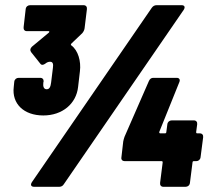

<svg xmlns="http://www.w3.org/2000/svg" viewBox="-20 -720 821 740"><path d="M281 -385 288 -445C293 -484 281 -526 255 -545C252 -547 253 -549 255 -552L297 -592C302 -598 305 -604 306 -611L315 -685C316 -694 311 -700 302 -700H96C87 -700 80 -694 79 -685L71 -615C70 -606 75 -600 83 -600H167C171 -600 171 -597 168 -594L103 -540C96 -533 95 -526 100 -519L135 -475C140 -468 147 -469 155 -475C161 -480 167 -482 173 -482C184 -482 186 -473 184 -459L177 -402C175 -386 171 -376 160 -376C149 -376 145 -386 147 -402L148 -405C149 -414 144 -420 135 -420H52C43 -420 36 -414 35 -405L33 -385C25 -320 72 -275 147 -275C220 -275 274 -320 281 -385ZM565 -690 103 -18C96 -7 100 0 112 0H208C215 0 222 -3 226 -10L688 -682C695 -693 691 -700 680 -700H584C576 -700 570 -697 565 -690ZM750 -206H740C737 -206 736 -208 736 -211L740 -241C741 -250 736 -256 727 -256H642C633 -256 626 -250 625 -241L621 -211C621 -208 619 -206 616 -206H598C595 -206 593 -208 594 -212L671 -403C676 -414 670 -420 661 -420H571C564 -420 558 -417 554 -408L460 -193C458 -187 456 -181 455 -175L448 -114C446 -105 452 -99 460 -99H603C606 -99 607 -97 607 -94L597 -15C596 -6 601 0 610 0H695C704 0 711 -6 712 -15L722 -94C722 -97 724 -99 727 -99H737C745 -99 752 -105 753 -114L763 -191C764 -200 759 -206 750 -206Z"/></svg>

Font: Barlow Condensed Black
Style: Italic
Weight: 900
Width: 3
Italic angle: -7°
Designer: Jeremy Tribby
Foundry: Tribby Type
Version: Version 1.422;hotconv 1.0.109;makeotfexe 2.5.65596